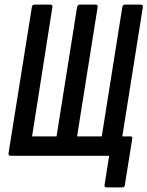

<svg xmlns="http://www.w3.org/2000/svg" viewBox="-20 -675 639 832"><path d="M442 137Q432 137 433 127L453 0H26Q16 0 17 -11L118 -644Q120 -655 129 -655H198Q209 -655 207 -644L119 -84H225L314 -644Q317 -655 325 -655H395Q405 -655 403 -644L314 -84H421L510 -644Q512 -655 521 -655H590Q601 -655 599 -644L510 -84H545Q555 -84 553 -74L521 127Q520 137 510 137Z"/></svg>

Font: Sofia Sans Extra Condensed SemiBold
Style: Italic
Weight: 600
Italic angle: -9°
Designer: Botio Nikoltchev, Ani Petrova
Foundry: lettersoup
Version: Version 4.101